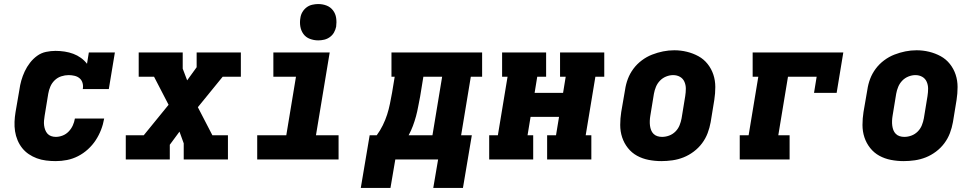

<svg xmlns="http://www.w3.org/2000/svg" viewBox="-20 -790 4840 951"><path d="M256 8Q232 8 208 5Q184 2 162.5 -6Q141 -14 122.5 -26.5Q104 -39 90 -56.5Q76 -74 67 -95.5Q58 -117 54.5 -140Q51 -163 52 -187Q53 -211 57 -235L76 -345Q79 -368 85.5 -391Q92 -414 102.5 -436.5Q113 -459 128.5 -479Q144 -499 164 -513.5Q184 -528 208 -533Q232 -538 255 -538Q278 -538 300.5 -534.5Q323 -531 343 -523.5Q363 -516 380.5 -503.5Q398 -491 411 -474L420 -530H549L519 -349H390Q393 -364 389 -378.5Q385 -393 374.5 -402Q364 -411 349.5 -414.5Q335 -418 320 -418Q302 -418 283.5 -412Q265 -406 251 -392.5Q237 -379 229.5 -361.5Q222 -344 219 -326L201 -216Q199 -204 198 -192Q197 -180 198.5 -168.5Q200 -157 204 -146.5Q208 -136 215 -128Q222 -120 233 -116Q244 -112 256 -112Q273 -112 290 -118.5Q307 -125 320 -138.5Q333 -152 340.5 -168.5Q348 -185 351 -203H496Q491 -174 480.5 -147Q470 -120 454 -95.5Q438 -71 415.5 -50.5Q393 -30 366.5 -16.5Q340 -3 312 2.5Q284 8 256 8Z M603 0V-120H692L815 -271L743 -410H667V-530H885V-450L907 -392L954 -457V-530H1173V-410H1083L960 -259L1032 -120H1109V0H890V-80L869 -138L821 -73V0Z M1254 0V-120H1398L1446 -410H1334V-530H1613L1545 -120H1657V0ZM1556 -590Q1535 -590 1515 -597.5Q1495 -605 1483 -621.5Q1471 -638 1467.5 -659Q1464 -680 1468 -702Q1470 -717 1478 -730.5Q1486 -744 1498.5 -753.5Q1511 -763 1526.5 -766.5Q1542 -770 1556 -770Q1578 -770 1597.5 -762.5Q1617 -755 1629.5 -738.5Q1642 -722 1645 -701Q1648 -680 1645 -658Q1642 -643 1634.5 -629.5Q1627 -616 1614 -606.5Q1601 -597 1586 -593.5Q1571 -590 1556 -590Z M1767 141 1811 -120H1846Q1863 -143 1876 -169.5Q1889 -196 1897.5 -222.5Q1906 -249 1911.5 -276.5Q1917 -304 1922 -331L1935 -410H1919V-530H2368V-410H2312L2264 -120H2317L2273 141H2126L2150 0H1938L1914 141ZM2122 -120 2170 -410H2077L2061 -312Q2056 -288 2051.5 -263Q2047 -238 2040.5 -214Q2034 -190 2025 -166Q2016 -142 2004 -120Z M2403 0V-120H2446L2494 -410H2467V-530H2685V-410H2641L2628 -330H2769L2782 -410H2754V-530H2973V-410H2929L2881 -120H2909V0H2690V-120H2734L2749 -211H2608L2593 -120H2621V0Z M3256 8Q3224 8 3193 2Q3162 -4 3135.5 -18.5Q3109 -33 3090 -57Q3071 -81 3061.5 -110Q3052 -139 3052 -171Q3052 -203 3057 -235L3076 -345Q3080 -373 3090 -399.5Q3100 -426 3117.5 -449.5Q3135 -473 3159 -491Q3183 -509 3210 -519.5Q3237 -530 3264.5 -535.5Q3292 -541 3320 -541Q3352 -541 3382.5 -533.5Q3413 -526 3439.5 -511.5Q3466 -497 3485 -473Q3504 -449 3513.5 -420Q3523 -391 3523 -359Q3523 -327 3518 -295L3500 -185Q3495 -157 3485 -130.5Q3475 -104 3457.5 -80.5Q3440 -57 3416 -39Q3392 -21 3365.5 -10.5Q3339 0 3311 4Q3283 8 3256 8ZM3259 -112Q3277 -112 3294.5 -118.5Q3312 -125 3325.5 -138.5Q3339 -152 3346 -169.5Q3353 -187 3356 -204L3374 -314Q3377 -333 3377 -351Q3377 -369 3370 -385Q3363 -401 3348 -409.5Q3333 -418 3314 -418Q3297 -418 3279.5 -411Q3262 -404 3249 -390.5Q3236 -377 3229 -360Q3222 -343 3219 -326L3201 -216Q3199 -204 3198.5 -191.5Q3198 -179 3199.5 -167.5Q3201 -156 3205 -145.5Q3209 -135 3217 -127Q3225 -119 3236 -115.5Q3247 -112 3259 -112Z M3644 0V-120H3688L3736 -410H3708V-530H4157L4124 -330H4012L4025 -410H3883L3835 -120H3891V0Z M4456 8Q4424 8 4393 2Q4362 -4 4335.5 -18.5Q4309 -33 4290 -57Q4271 -81 4261.5 -110Q4252 -139 4252 -171Q4252 -203 4257 -235L4276 -345Q4280 -373 4290 -399.5Q4300 -426 4317.5 -449.5Q4335 -473 4359 -491Q4383 -509 4410 -519.5Q4437 -530 4464.5 -535.5Q4492 -541 4520 -541Q4552 -541 4582.5 -533.5Q4613 -526 4639.5 -511.5Q4666 -497 4685 -473Q4704 -449 4713.5 -420Q4723 -391 4723 -359Q4723 -327 4718 -295L4700 -185Q4695 -157 4685 -130.5Q4675 -104 4657.5 -80.5Q4640 -57 4616 -39Q4592 -21 4565.5 -10.5Q4539 0 4511 4Q4483 8 4456 8ZM4459 -112Q4477 -112 4494.5 -118.5Q4512 -125 4525.5 -138.5Q4539 -152 4546 -169.5Q4553 -187 4556 -204L4574 -314Q4577 -333 4577 -351Q4577 -369 4570 -385Q4563 -401 4548 -409.5Q4533 -418 4514 -418Q4497 -418 4479.5 -411Q4462 -404 4449 -390.5Q4436 -377 4429 -360Q4422 -343 4419 -326L4401 -216Q4399 -204 4398.5 -191.5Q4398 -179 4399.5 -167.5Q4401 -156 4405 -145.5Q4409 -135 4417 -127Q4425 -119 4436 -115.5Q4447 -112 4459 -112Z"/></svg>

Font: Iosevka Slab HvExObl
Style: Regular
Weight: 900
Width: 7
Italic angle: -9°
Monospace: yes
Designer: Belleve Invis
Foundry: Belleve Invis
Version: Version 11.1.1; ttfautohint (v1.8.3)